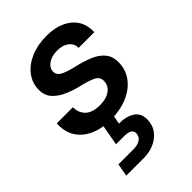

<svg xmlns="http://www.w3.org/2000/svg" viewBox="-228 -599 952 952"><g transform="rotate(-45 248.5 -123.0)"><path d="M216 12Q151 12 104 -10.5Q57 -33 34 -72.5Q11 -112 15 -165H128Q127 -127 152 -102Q177 -77 231 -77Q276 -77 302.5 -97Q329 -117 329 -149Q329 -177 302.5 -189.5Q276 -202 234 -212Q214 -216 194.5 -222.5Q175 -229 156 -237Q119 -252 94 -278Q69 -304 69 -345Q69 -392 97 -429Q125 -466 173.5 -487Q222 -508 284 -508Q369 -508 419 -467Q469 -426 466 -353H356Q356 -383 333 -401Q310 -419 272 -419Q232 -419 207.5 -401.5Q183 -384 183 -358Q183 -334 210 -321Q237 -308 282 -298Q325 -288 362.5 -273Q400 -258 423 -231.5Q446 -205 446 -164Q446 -112 417 -72.5Q388 -33 336.5 -10.5Q285 12 216 12ZM75 262 87 195H192Q221 195 239.5 183.5Q258 172 259 148Q259 116 206 116H149L173 -17H245L232 54Q281 53 313.5 73.5Q346 94 346 136Q346 177 325 205Q304 233 270.5 247.5Q237 262 199 262Z"/></g></svg>

Font: Rethink Sans SemiBold
Style: Italic
Weight: 600
Italic angle: -10°
Designer: The Rethink Sans project authors (Hans Thiessen). DM Sans designed by Colophon Foundry.
Foundry: Rethink Communications LLC
Version: Version 1.001